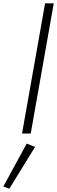

<svg xmlns="http://www.w3.org/2000/svg" viewBox="-53 -800 342 1150"><path d="M217 -780H269L131 0H79ZM107 60 157 80 3 330 -33 317Z"/></svg>

Font: Renner* Light
Style: Light Italic
Weight: 300
Italic angle: -10°
Version: Version 003.000 ; ttfautohint (v0.97) -l 8 -r 50 -G 200 -x 1